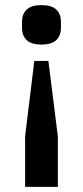

<svg xmlns="http://www.w3.org/2000/svg" viewBox="-20 -554 324 750"><path d="M78 176V-21L114 -316H169L206 -21V176ZM142 -380Q102 -380 84 -397.5Q66 -415 66 -445V-469Q66 -499 84 -516.5Q102 -534 142 -534Q182 -534 200 -516.5Q218 -499 218 -469V-445Q218 -415 200 -397.5Q182 -380 142 -380Z"/></svg>

Font: IBM Plex Sans Condensed SemiBold
Style: Regular
Weight: 600
Width: 3
Designer: Mike Abbink, Paul van der Laan, Pieter van Rosmalen
Foundry: Bold Monday
Version: Version 1.3